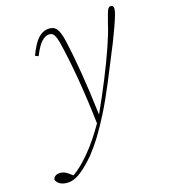

<svg xmlns="http://www.w3.org/2000/svg" viewBox="-222 -592 832 939"><g transform="rotate(-20 194.0 -123.0)"><path d="M-25 247Q-50 247 -66.5 237Q-83 227 -87 211Q-81 189 -53 189Q-29 189 -7 210L8 223Q32 209 54 191Q76 173 101 148Q127 122 152.5 90.5Q178 59 203 23Q199 -117 190 -221.5Q181 -326 169 -402Q163 -440 154.5 -453Q146 -466 129 -466Q113 -466 93 -450Q73 -434 47 -383L31 -391Q58 -448 83 -470.5Q108 -493 136 -493Q164 -493 177.5 -474Q191 -455 198 -405Q208 -333 215.5 -236Q223 -139 227 -14Q270 -90 309 -166Q348 -242 377 -307Q406 -372 419 -414Q436 -463 443 -478Q450 -493 460 -493Q475 -493 475 -477Q475 -472 473 -463.5Q471 -455 465 -440Q456 -417 443.5 -390Q431 -363 411 -322Q359 -220 319 -143.5Q279 -67 243 -9Q210 44 180 84.5Q150 125 115 162Q81 196 44.5 221.5Q8 247 -25 247Z"/></g></svg>

Font: Source Serif 4 SmText ExtraLight
Style: Italic
Weight: 200
Italic angle: -12°
Designer: Frank Grießhammer
Foundry: Adobe
Version: Version 4.005;hotconv 1.1.0;makeotfexe 2.6.0